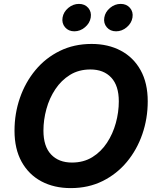

<svg xmlns="http://www.w3.org/2000/svg" viewBox="-20 -965 811 995"><path d="M346.7 9.8Q260.3 9.8 194.6 -25.1Q128.9 -60.1 92 -126.7Q55.2 -193.4 55.2 -287.6Q55.2 -377 83.3 -457.8Q111.3 -538.6 163.6 -601.6Q215.8 -664.6 289.6 -700.9Q363.3 -737.3 454.6 -737.3Q540.5 -737.3 606.2 -702.4Q671.9 -667.5 708.7 -601.1Q745.6 -534.7 745.6 -439.9Q745.6 -350.6 717.5 -269.5Q689.5 -188.5 637.2 -125.7Q585 -63 511.5 -26.6Q438 9.8 346.7 9.8ZM353 -122.6Q413.1 -122.6 458.5 -150.6Q503.9 -178.7 534.4 -225.1Q564.9 -271.5 580.3 -327.6Q595.7 -383.8 595.7 -439.9Q595.7 -521 556.4 -563Q517.1 -605 448.7 -605Q388.2 -605 342.8 -576.9Q297.4 -548.8 266.6 -502.4Q235.8 -456.1 220.5 -399.9Q205.1 -343.8 205.1 -288.1Q205.1 -206.5 244.6 -164.6Q284.2 -122.6 353 -122.6ZM365.2 -802.7Q335 -802.7 317.1 -823.7Q299.3 -844.7 304.2 -874Q309.1 -903.3 334 -924.1Q358.9 -944.8 389.2 -944.8Q419.4 -944.8 437.3 -924.1Q455.1 -903.3 450.2 -874Q445.3 -844.7 420.4 -823.7Q395.5 -802.7 365.2 -802.7ZM581.5 -802.7Q551.3 -802.7 533.4 -823.7Q515.6 -844.7 520.5 -874Q525.4 -903.3 550.3 -924.1Q575.2 -944.8 605.5 -944.8Q635.7 -944.8 653.6 -924.1Q671.4 -903.3 666.5 -874Q661.6 -844.7 636.7 -823.7Q611.8 -802.7 581.5 -802.7Z"/></svg>

Font: Inter
Style: Bold Italic
Weight: 700
Italic angle: -9.39999°
Designer: Rasmus Andersson
Foundry: rsms
Version: Version 4.001;git-9221beed3